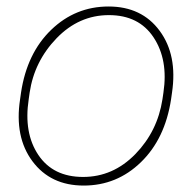

<svg xmlns="http://www.w3.org/2000/svg" viewBox="-20 -558 587 588"><path d="M477.5 -253.9 480.5 -274.4Q495.6 -375 450.4 -443.4Q405.3 -511.7 313.5 -511.7Q221.7 -511.7 153.3 -440.9Q85 -370.1 70.8 -274.4L67.9 -253.9Q52.2 -150.9 97.4 -83.5Q142.6 -16.1 234.4 -16.1Q326.2 -16.1 394.3 -85.9Q462.4 -155.8 477.5 -253.9ZM506.8 -274.4 503.9 -253.9Q485.4 -132.8 411.6 -61.3Q337.9 10.3 236.3 10.3Q134.8 10.3 79.3 -64.2Q23.9 -138.7 41.5 -253.9L44.4 -274.4Q62.5 -395 136.7 -466.6Q210.9 -538.1 312.5 -538.1Q414.1 -538.1 469 -463.6Q523.9 -389.2 506.8 -274.4Z"/></svg>

Font: Roboto-ThinItalic
Style: Italic
Weight: 250
Italic angle: -12°
Designer: Google
Version: Version 1.100141; 2013; ttfautohint (v0.94.14-c901) -l 8 -r 